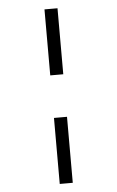

<svg xmlns="http://www.w3.org/2000/svg" viewBox="-56 -791 537 881"><g transform="rotate(-5 212.5 -350.0)"><path d="M243 -752V-448H183V-752ZM243 -252V52H183V-252Z"/></g></svg>

Font: Pathway Extreme 28pt ExtraLight
Style: Regular
Weight: 250
Designer: Eduardo Rodriguez Tunni
Foundry: Eduardo Rodriguez Tunni
Version: Version 1.001;gftools[0.9.26]